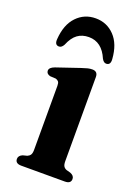

<svg xmlns="http://www.w3.org/2000/svg" viewBox="-134 -749 585 808"><g transform="rotate(20 158.5 -345.0)"><path d="M235.5 -458V-81.5Q235.5 -66 240 -58.8Q244.5 -51.5 253.5 -48L271.5 -43Q290 -36 290 -21Q290 0 263 0H68Q41 0 41 -21Q41 -35.5 58.5 -43L78 -48Q87 -52 91.5 -59Q96 -66 96 -81.5V-368Q96 -381 91.8 -386.2Q87.5 -391.5 79.5 -394L53 -395.5Q36 -400.5 36 -414Q36 -428.5 59.5 -437L164 -472.5Q180.5 -478 190.5 -480.5Q200.5 -483 211 -483Q235.5 -483 235.5 -458ZM151.2 -606Q121.6 -606 100.6 -590.8Q79.5 -575.5 65.2 -540.5Q56.9 -525.5 45.4 -525.5Q25.5 -525.5 27.8 -552.5Q32.4 -618.5 66.6 -654.2Q100.8 -690 151.2 -690Q201.5 -690 235.7 -654.2Q269.9 -618.5 274.5 -552.5Q276.8 -525.5 256.5 -525.5Q245.4 -525.5 237.1 -540.5Q209.4 -606 151.2 -606Z"/></g></svg>

Font: Fraunces 9pt SemiBold
Style: Regular
Weight: 600
Version: Version 1.000;[b76b70a41]